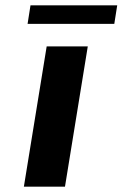

<svg xmlns="http://www.w3.org/2000/svg" viewBox="-20 -704 462 724"><path d="M156 -529H311L225 0H70ZM95 -684H422L411 -614H84Z"/></svg>

Font: Be Vietnam ExtraBold
Style: Italic
Weight: 800
Italic angle: -9.778°
Designer: Gabriel Lam
Foundry: TypeRant
Version: Version 3.000